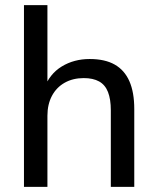

<svg xmlns="http://www.w3.org/2000/svg" viewBox="-20 -725 612 745"><path d="M73 0V-705H164V-381H151Q172 -438 219.5 -467Q267 -496 328 -496Q387 -496 425 -474.5Q463 -453 482 -410Q501 -367 501 -302V0H410V-297Q410 -340 399 -368Q388 -396 364.5 -409Q341 -422 305 -422Q263 -422 231 -404Q199 -386 181.5 -353Q164 -320 164 -276V0Z"/></svg>

Font: Nunito Sans 12pt Medium
Style: Regular
Weight: 500
Designer: Vernon Adams
Foundry: Vernon Adams
Version: Version 3.101;gftools[0.9.27]